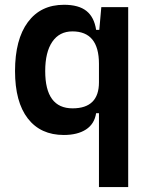

<svg xmlns="http://www.w3.org/2000/svg" viewBox="-20 -547 626 792"><path d="M243.2 9.8Q147.5 9.8 94.7 -58.3Q42 -126.5 42 -253.9Q42 -384.3 95 -455.8Q147.9 -527.3 244.1 -527.3Q304.7 -527.3 336.7 -501.7Q368.7 -476.1 376.5 -423.8H389.6L397.9 -517.6H508.8V224.6H388.2V-80.1H376.5Q369.6 -35.6 334.7 -12.9Q299.8 9.8 243.2 9.8ZM166.5 -253.9Q166.5 -100.1 279.3 -100.1Q388.2 -100.1 388.2 -207.5V-283.7Q388.2 -417.5 278.8 -417.5Q225.1 -417.5 195.8 -374.8Q166.5 -332 166.5 -253.9Z"/></svg>

Font: Caskaydia Cove SemiBold
Style: Regular
Weight: 600
Monospace: yes
Designer: Aaron Bell
Foundry: Saja Typeworks
Version: Version 4.300; ttfautohint (v1.8.3)